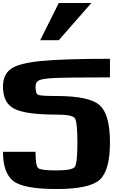

<svg xmlns="http://www.w3.org/2000/svg" viewBox="-20 -1270 884 1290"><path d="M718.8 -312.5Q718.8 -125 650.4 -62.5Q582 0 359.4 0Q136.7 0 68.4 -54.7Q0 -109.4 0 -250H218.8Q218.8 -156.2 236.3 -140.6Q253.9 -125 359.4 -125Q464.8 -125 482.4 -148.4Q500 -171.9 500 -312.5Q500 -453.1 482.4 -476.6Q464.8 -500 359.4 -500Q152.3 -500 76.2 -539.1Q0 -578.1 0 -687.5Q0 -765.6 49.8 -804.7Q99.6 -843.8 249 -859.4Q398.4 -875 718.8 -875V-750Q437.5 -750 351.6 -746.1Q265.6 -742.2 242.2 -730.5Q218.8 -718.8 218.8 -687.5Q218.8 -640.6 236.3 -632.8Q253.9 -625 359.4 -625Q582 -625 650.4 -562.5Q718.8 -500 718.8 -312.5ZM375 -1000H250L375 -1250H593.8Z"/></svg>

Font: CraftyPE
Style: Regular
Weight: 400
Designer: Erek Butcher
Foundry: Haunted Coop
Version: Version 0.018;April 4, 2024;FontCreator 15.0.0.2962 64-bit